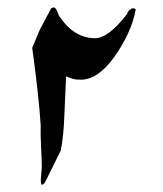

<svg xmlns="http://www.w3.org/2000/svg" viewBox="-20 -568 440 518"><path d="M141.1 -522.9Q179.2 -465.8 235.8 -464.8Q272.9 -464.8 323.2 -530.8Q323.2 -537.1 335 -544.9Q341.8 -546.9 346.2 -543Q335 -480 288.1 -414.1Q244.1 -353 198.2 -353Q191.9 -353 185.5 -353.5Q179.2 -354 171.9 -356.9Q162.1 -360.8 158.2 -361.8Q155.8 -311 153.8 -259.8Q151.9 -202.1 144 -162.1Q129.9 -132.8 101.1 -75.2Q95.2 -68.8 91.8 -69.8Q88.9 -78.1 90.8 -91.8Q92.8 -113.8 92.8 -117.2Q92.8 -132.8 90.8 -172.9Q88.9 -209 89.8 -230Q85 -307.1 66.9 -439Q74.2 -456.1 86.9 -486.8Q97.2 -506.8 118.2 -545.9Q122.1 -547.9 125 -547.9Q129.9 -547.9 133.8 -538.1Q139.2 -524.9 141.1 -522.9Z"/></svg>

Font: Jameel Khushkhat-L
Style: Regular
Weight: 400
Version: Version 3.5